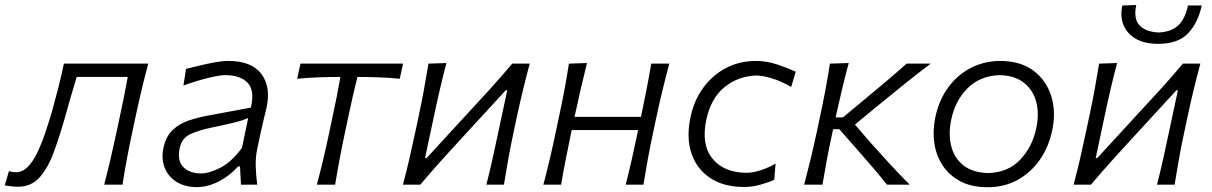

<svg xmlns="http://www.w3.org/2000/svg" viewBox="-60 -756 4962 786"><path d="M14 8.5Q2.5 8.5 -13.2 6.8Q-29 5 -40.5 3L-23.5 -55.5Q-16 -53 -7.5 -52Q1 -51 6.5 -51Q32 -51 53.2 -72.5Q74.5 -94 92 -130Q109.5 -166 124.2 -209.5Q139 -253 152 -296.5Q166 -347 178.8 -397Q191.5 -447 201.5 -495.5H547Q532 -440 519.5 -387.2Q507 -334.5 493 -269L482.5 -219.5Q469.5 -159 459.8 -107.2Q450 -55.5 441.5 0H366.5Q381 -56 393 -107.5Q405 -159 418 -219.5L428.5 -269Q439.5 -319.5 447.5 -360Q455.5 -400.5 463 -441H254Q241.5 -400 229.2 -357.8Q217 -315.5 205.5 -273.5Q183.5 -196.5 160 -132.5Q136.5 -68.5 102.2 -30Q68 8.5 14 8.5Z M745.5 10Q696.5 10 662.2 -11.8Q628 -33.5 613.8 -70.2Q599.5 -107 609.5 -152.5Q620 -199 647.5 -224.5Q675 -250 713 -262.8Q751 -275.5 792.5 -283L967 -315.5Q983.5 -385 954 -416.8Q924.5 -448.5 861 -448.5Q841 -448.5 794.5 -437.5Q748 -426.5 691 -406L701.5 -474Q725.5 -480 756.5 -487.5Q787.5 -495 818.8 -500.8Q850 -506.5 874.5 -506.5Q969.5 -506.5 1009.5 -454Q1049.5 -401.5 1031.5 -317Q1026.5 -295 1020 -269Q1013.5 -243 1006.5 -210.5L993 -146Q986 -114 986.8 -78Q987.5 -42 993 0H926.5L922.5 -74.5H914.5Q883.5 -39 837.8 -14.5Q792 10 745.5 10ZM764.5 -46Q796 -46 841.5 -69Q887 -92 930.5 -150.5L956 -273Q946.5 -268.5 931.5 -263.5Q916.5 -258.5 887.5 -251.5Q858.5 -244.5 807.5 -234Q758 -224 721 -207.8Q684 -191.5 675.5 -149Q665 -97 691 -71.5Q717 -46 764.5 -46Z M1237 0Q1252 -55.5 1264.2 -107.2Q1276.5 -159 1289 -219.5L1299.5 -269Q1310.5 -319.5 1318.5 -360Q1326.5 -400.5 1333.5 -441Q1291.5 -441 1246.2 -439.5Q1201 -438 1156.5 -433.5L1170 -495.5H1590L1576.5 -433.5Q1534.5 -438 1490 -439.5Q1445.5 -441 1403.5 -441Q1393 -400.5 1383.8 -360Q1374.5 -319.5 1364 -269L1353.5 -219.5Q1340.5 -159 1330.8 -107.2Q1321 -55.5 1312 0Z M1589.5 0Q1604.5 -56 1616.2 -107.2Q1628 -158.5 1641 -219.5L1651.5 -269Q1665.5 -334 1675.2 -387Q1685 -440 1694 -495.5L1767.5 -498Q1753.5 -444.5 1741.5 -393.2Q1729.5 -342 1716.5 -280.5L1680 -109H1686.5L1844.5 -281Q1893 -333 1942.2 -387.2Q1991.5 -441.5 2037 -495.5H2108.5Q2093.5 -439.5 2080.8 -387Q2068 -334.5 2054 -269L2043.5 -219.5Q2030.5 -159 2021.2 -107.2Q2012 -55.5 2003 0H1931Q1945 -54.5 1956 -104.5Q1967 -154.5 1979.5 -213L2016.5 -386.5H2010.5L1855.5 -218Q1806 -164.5 1756.2 -109.5Q1706.5 -54.5 1660.5 0Z M2164.5 0Q2179 -55.5 2191.2 -107.2Q2203.5 -159 2216 -219.5L2226.5 -269Q2240.5 -334.5 2250.5 -387.2Q2260.5 -440 2269 -495.5L2343 -498Q2329.5 -444 2317.5 -392Q2305.5 -340 2292 -277.5H2564Q2577 -339.5 2587 -390.8Q2597 -442 2606 -495.5H2680Q2665 -440 2652.2 -387.2Q2639.5 -334.5 2625.5 -269L2615 -219.5Q2602 -159 2592.5 -107.2Q2583 -55.5 2574 0H2501.5Q2515.5 -55.5 2527.2 -107.2Q2539 -159 2551.5 -219.5L2552.5 -223.5H2280.5L2279.5 -219.5Q2267 -159 2256.8 -107.5Q2246.5 -56 2237 0Z M2986.5 9.5Q2903 9.5 2847.8 -27Q2792.5 -63.5 2770.8 -127.8Q2749 -192 2766.5 -275Q2780.5 -343.5 2818 -395.5Q2855.5 -447.5 2911 -477Q2966.5 -506.5 3035.5 -506.5Q3079.5 -506.5 3123.5 -491.5Q3167.5 -476.5 3197.5 -462.5L3179 -400Q3138 -424 3099.2 -435.5Q3060.5 -447 3035 -447Q2959.5 -443.5 2905 -398.5Q2850.5 -353.5 2831.5 -266.5Q2810 -165 2856 -107.5Q2902 -50 2994.5 -48.5Q3022.5 -48.5 3055.5 -59.5Q3088.5 -70.5 3115 -86.5L3109.5 -20Q3089.5 -10.5 3054.8 -0.5Q3020 9.5 2986.5 9.5Z M3232 0Q3246.5 -55.5 3259 -106.8Q3271.5 -158 3284.5 -219.5L3295.5 -271Q3309 -334.5 3319 -387.5Q3329 -440.5 3337.5 -495.5L3414.5 -498Q3399.5 -442.5 3386.8 -389.2Q3374 -336 3361 -276.5V-275.5H3391L3483.5 -352.5Q3526.5 -388 3569 -424Q3611.5 -460 3651.5 -495.5H3750Q3692.5 -452 3638.8 -408.8Q3585 -365.5 3532 -322L3440 -246L3502.5 -173.5Q3541.5 -130 3581.2 -86.5Q3621 -43 3664 0H3571Q3543.5 -35 3513.5 -69.8Q3483.5 -104.5 3452.5 -140L3376 -227H3350.5L3347 -210.5Q3334.5 -153 3325.2 -103.5Q3316 -54 3307 0Z M3983 10.5Q3918.5 10.5 3872.8 -13.2Q3827 -37 3800 -77.2Q3773 -117.5 3765.2 -168.5Q3757.5 -219.5 3768.5 -274Q3784 -348 3823 -400Q3862 -452 3916.8 -479.2Q3971.5 -506.5 4034 -506.5Q4118 -506.5 4171 -466.5Q4224 -426.5 4243.8 -361.8Q4263.5 -297 4247.5 -222.5Q4233 -153 4196 -100.8Q4159 -48.5 4104.8 -19Q4050.5 10.5 3983 10.5ZM3985.5 -47.5Q4067 -50 4116.5 -102.2Q4166 -154.5 4182 -230.5Q4195 -290.5 4182 -339.2Q4169 -388 4131.8 -417.2Q4094.5 -446.5 4033.5 -448.5Q3952.5 -446 3901.2 -395Q3850 -344 3834 -265.5Q3822 -208 3833.8 -159Q3845.5 -110 3883 -79.8Q3920.5 -49.5 3985.5 -47.5Z M4335 0Q4350 -56 4361.8 -107.2Q4373.5 -158.5 4386.5 -219.5L4397 -269Q4411 -334 4420.8 -387Q4430.5 -440 4439.5 -495.5L4513 -498Q4499 -444.5 4487 -393.2Q4475 -342 4462 -280.5L4425.5 -109H4432L4590 -281Q4638.5 -333 4687.8 -387.2Q4737 -441.5 4782.5 -495.5H4854Q4839 -439.5 4826.2 -387Q4813.5 -334.5 4799.5 -269L4789 -219.5Q4776 -159 4766.8 -107.2Q4757.5 -55.5 4748.5 0H4676.5Q4690.5 -54.5 4701.5 -104.5Q4712.5 -154.5 4725 -213L4762 -386.5H4756L4601 -218Q4551.5 -164.5 4501.8 -109.5Q4452 -54.5 4406 0ZM4681 -576.5Q4600 -576.5 4560 -620.8Q4520 -665 4534.5 -733.5L4591.5 -735.5Q4579.5 -679 4605 -652.2Q4630.5 -625.5 4683 -623Q4735.5 -625.5 4763.5 -652Q4791.5 -678.5 4803.5 -733.5H4859.5Q4845 -663.5 4804 -620Q4763 -576.5 4681 -576.5Z"/></svg>

Font: Commissioner Flair Light
Style: Italic
Weight: 300
Italic angle: -12°
Designer: Kostas Bartsokas
Foundry: Kostas Bartsokas
Version: Version 1.000; ttfautohint (v1.8.3)